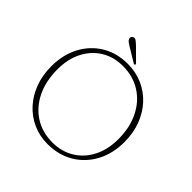

<svg xmlns="http://www.w3.org/2000/svg" viewBox="-224 -1042 1237 1237"><g transform="rotate(45 395.0 -423.0)"><path d="M392.5 -714.5Q467 -714.5 529.5 -686.8Q592 -659 637.8 -609Q683.5 -559 708.8 -491.5Q734 -424 734 -344Q734 -237 690.2 -155.8Q646.5 -74.5 569.5 -28.8Q492.5 17 392.5 17Q319.5 17 258 -10.8Q196.5 -38.5 151 -88.5Q105.5 -138.5 80.2 -206.2Q55 -274 55 -354Q55 -460.5 98.2 -541.8Q141.5 -623 217.5 -668.8Q293.5 -714.5 392.5 -714.5ZM693 -328.5Q693 -434.5 653.2 -514.2Q613.5 -594 543.2 -638.2Q473 -682.5 380.5 -682.5Q297 -682.5 233 -643.2Q169 -604 133 -533.5Q97 -463 97 -369.5Q97 -262 136.2 -181.8Q175.5 -101.5 245.2 -57Q315 -12.5 407 -12.5Q491 -12.5 555.5 -52Q620 -91.5 656.5 -162.5Q693 -233.5 693 -328.5ZM347 -834.5 426 -756Q433.5 -748.5 429.5 -744Q424.5 -739 418.5 -743L318.5 -803.5Q306.5 -811 297 -818.2Q287.5 -825.5 285 -835Q281.5 -843 285.2 -850.5Q289 -858 298 -861.5Q309.5 -865.5 320.2 -857.5Q331 -849.5 347 -834.5Z"/></g></svg>

Font: Fraunces 9pt Soft Thin
Style: Regular
Weight: 100
Version: Version 1.000;[b76b70a41]